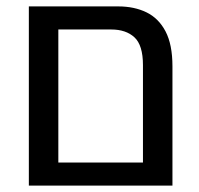

<svg xmlns="http://www.w3.org/2000/svg" viewBox="-20 -579 622 599"><path d="M426 0V-376Q426 -438 399.5 -462.5Q373 -487 327 -487H126V-559H349Q399 -559 437 -540.5Q475 -522 496.5 -481Q518 -440 518 -372V-67V0ZM92 0V-72H487L481 0ZM70 0V-498V-559H162V-494V0Z"/></svg>

Font: Assistant ExtraLight Medium
Style: Regular
Weight: 500
Version: Version 3.000